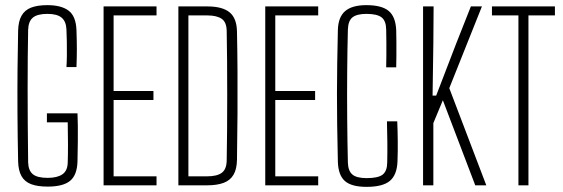

<svg xmlns="http://www.w3.org/2000/svg" viewBox="-20 -721 2189 747"><path d="M165.5 5Q126 5 101 -4.5Q76 -14 63.8 -35.5Q51.5 -57 50.5 -93Q48.5 -188.5 48 -279Q47.5 -369.5 48.2 -451.2Q49 -533 50.5 -602Q51.5 -638.5 64 -660.2Q76.5 -682 101.2 -691.5Q126 -701 164.5 -701Q218.5 -701 247 -679.5Q275.5 -658 277.5 -604Q279 -563 279 -530.2Q279 -497.5 277.5 -460H238.5Q240 -479 240.2 -505.8Q240.5 -532.5 240 -559.8Q239.5 -587 238.5 -607Q237 -638 219.5 -652.5Q202 -667 164.5 -667Q125.5 -667 108 -652.5Q90.5 -638 89.5 -605Q88.5 -558 88 -500.5Q87.5 -443 87.5 -376.8Q87.5 -310.5 88 -238Q88.5 -165.5 89.5 -89Q90.5 -57.5 107.8 -43.2Q125 -29 165.5 -29Q203 -29 223 -43Q243 -57 243.5 -89Q244.5 -114.5 244.5 -159.5Q244.5 -204.5 243.5 -245H162.5V-280H281.5Q282.5 -259 282.8 -232.2Q283 -205.5 282.8 -171.2Q282.5 -137 281.5 -93Q280 -40 252.8 -17.5Q225.5 5 165.5 5Z M383 0V-696H589V-661H422V-367H577V-332H422V-35H589V0Z M674 0V-696H787Q845.5 -696 873.5 -672.8Q901.5 -649.5 902 -597Q903.5 -528.5 904 -446.5Q904.5 -364.5 904 -276Q903.5 -187.5 902 -100Q901.5 -63 888.5 -41Q875.5 -19 849.8 -9.5Q824 0 786 0ZM713 -35H786Q824.5 -35 843 -48.8Q861.5 -62.5 862 -97Q863 -148 863.5 -213.5Q864 -279 864 -349.2Q864 -419.5 863.5 -484.8Q863 -550 862 -600Q861.5 -635.5 842 -648.2Q822.5 -661 787 -661H713Z M1012 0V-696H1218V-661H1051V-367H1206V-332H1051V-35H1218V0Z M1406.5 6Q1347.5 6 1321.8 -16.8Q1296 -39.5 1294.5 -92Q1292.5 -171 1291.8 -235.2Q1291 -299.5 1291 -357.5Q1291 -415.5 1292 -474.8Q1293 -534 1294.5 -603Q1295.5 -654 1322.5 -677.5Q1349.5 -701 1405.5 -701Q1465.5 -701 1492.5 -678.2Q1519.5 -655.5 1521.5 -603Q1522 -586 1522.2 -558Q1522.5 -530 1522.2 -502.5Q1522 -475 1521.5 -459H1482.5Q1483 -478 1483.2 -503.8Q1483.5 -529.5 1483.2 -556.5Q1483 -583.5 1482.5 -606Q1482 -640 1464.5 -653.5Q1447 -667 1405.5 -667Q1369 -667 1351.8 -653.8Q1334.5 -640.5 1333.5 -606Q1331.5 -532 1330.8 -442.8Q1330 -353.5 1330.8 -261.8Q1331.5 -170 1333.5 -88Q1334.5 -56 1351 -42Q1367.5 -28 1406.5 -28Q1451 -28 1468.5 -41.5Q1486 -55 1486.5 -88Q1487.5 -131 1487 -168.2Q1486.5 -205.5 1485.5 -249H1525.5Q1527 -216 1527.5 -174.8Q1528 -133.5 1526.5 -93Q1524.5 -40.5 1496.8 -17.2Q1469 6 1406.5 6Z M1626 0V-696H1667L1666 -553L1663 -349H1677L1755 -552L1812 -696H1855L1728 -378L1872 0H1829L1703 -331L1666 -242V0Z M1997 0V-661H1894V-696H2139V-661H2036V0Z"/></svg>

Font: Big Shoulders Text SC Thin
Style: Regular
Weight: 100
Designer: Patric King
Foundry: XO Type Co
Version: Version 2.002